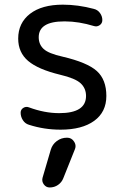

<svg xmlns="http://www.w3.org/2000/svg" viewBox="-20 -578 537 840"><path d="M202.1 77.1Q209 53.7 228.5 39.1Q248 24.4 273.4 24.4Q293 24.4 303.7 41Q310.5 50.8 310.5 61.5Q310.5 68.4 307.6 75.2L256.8 202.1Q250 219.7 233.9 231Q217.8 242.2 197.3 242.2Q181.6 242.2 171.9 229Q162.1 215.8 166 200.2ZM445.3 -158.2Q445.3 -87.9 392.1 -49.3Q338.9 -10.7 245.1 -10.7Q172.9 -10.7 106.4 -32.2Q89.8 -37.1 80.1 -52.2Q70.3 -67.4 70.3 -85Q70.3 -98.6 82 -106Q93.8 -113.3 106.4 -108.4Q174.8 -83 239.3 -83Q356.4 -83 356.4 -158.2Q356.4 -191.4 333 -213.4Q309.6 -235.4 243.2 -251Q146.5 -274.4 103 -311.5Q59.6 -348.6 59.6 -409.2Q59.6 -477.5 111.3 -517.6Q163.1 -557.6 254.9 -557.6Q321.3 -557.6 390.6 -539.1Q407.2 -535.2 417.5 -521Q427.7 -506.8 427.7 -490.2Q427.7 -475.6 416 -467.8Q404.3 -460 391.6 -463.9Q324.2 -484.4 264.6 -484.4Q262.7 -484.4 260.7 -484.4Q149.4 -484.4 149.4 -415Q149.4 -383.8 170.9 -363.8Q192.4 -343.8 253.9 -330.1Q362.3 -304.7 403.8 -267.1Q445.3 -229.5 445.3 -158.2Z"/></svg>

Font: Gen Jyuu Gothic Regular
Style: Regular
Weight: 400
Designer: [Source Han Sans]
Ryoko NISHIZUKA  (kana & ideographs); Paul D. Hunt (Latin, Greek & Cyrillic); Wenlong ZHANG  (bopomofo
Version: Version 1.002.20150607